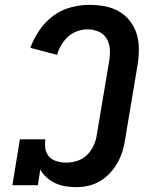

<svg xmlns="http://www.w3.org/2000/svg" viewBox="-20 -763 640 791"><path d="M295 8Q272 8 250 4.5Q228 1 208.5 -8Q189 -17 172.5 -31.5Q156 -46 146 -65L136 0H31L62 -189H167Q164 -169 167 -150Q170 -131 182.5 -117.5Q195 -104 214 -98.5Q233 -93 253 -93Q275 -93 298.5 -100.5Q322 -108 339 -125Q356 -142 366 -164Q376 -186 379 -209L430 -513Q434 -537 432.5 -561Q431 -585 419 -604.5Q407 -624 385.5 -633Q364 -642 340 -642Q319 -642 298 -634.5Q277 -627 260.5 -612Q244 -597 232.5 -577.5Q221 -558 215 -537L105 -566Q119 -604 142.5 -638.5Q166 -673 199 -697.5Q232 -722 271 -732.5Q310 -743 348 -743Q381 -743 412.5 -737Q444 -731 470 -716Q496 -701 515 -677Q534 -653 543 -623.5Q552 -594 552 -561.5Q552 -529 547 -497L496 -192Q493 -168 485.5 -143Q478 -118 465.5 -95Q453 -72 435 -52Q417 -32 394 -18Q371 -4 345.5 2Q320 8 295 8Z"/></svg>

Font: Iosevka HT Extended
Style: Bold Italic
Weight: 700
Width: 7
Italic angle: -9°
Monospace: yes
Designer: Belleve Invis
Foundry: Belleve Invis
Version: Version 32.3.0; ttfautohint (v1.8.4)